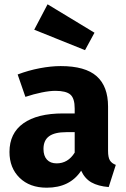

<svg xmlns="http://www.w3.org/2000/svg" viewBox="-20 -855 586 892"><path d="M518 -89 485 14Q436 10 405 -7.5Q374 -25 357 -62Q305 17 197 17Q118 17 71 -29Q24 -75 24 -149Q24 -236 88.5 -282Q153 -328 273 -328H327V-351Q327 -398 307 -415.5Q287 -433 237 -433Q211 -433 174 -425.5Q137 -418 98 -405L62 -509Q112 -528 164.5 -538Q217 -548 262 -548Q376 -548 429 -501Q482 -454 482 -360V-154Q482 -124 490.5 -110Q499 -96 518 -89ZM327 -146V-241H288Q234 -241 208 -222Q182 -203 182 -163Q182 -131 198 -113.5Q214 -96 243 -96Q296 -96 327 -146ZM419 -703 375 -622 139 -717 201 -835Z"/></svg>

Font: Fira Sans BGR
Style: Bold
Weight: 700
Designer: bBox Type GmbH & Carrois Corporate GbR & Edenspiekermann AG
Foundry: bBox Type GmbH & Carrois Corporate GbR & Edenspiekermann AG
Version: Version 4.301